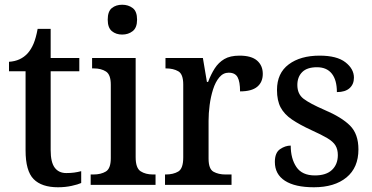

<svg xmlns="http://www.w3.org/2000/svg" viewBox="-20 -781 1571 811"><path d="M225 10Q156 10 122 -24.5Q88 -59 88 -146V-480H18V-520Q67 -523 97 -556Q112 -573 122 -597Q132 -621 139 -659H194V-536H315V-480H194V-147Q194 -96 211 -73Q228 -50 260 -50Q278 -50 293 -52Q308 -54 323 -58V-8Q310 -2 283 4Q256 10 225 10Z M496 -635Q470 -635 452.5 -649.5Q435 -664 435 -698Q435 -733 452.5 -747Q470 -761 496 -761Q522 -761 540.5 -747Q559 -733 559 -698Q559 -664 540.5 -649.5Q522 -635 496 -635ZM363 0V-44H375Q406 -44 427 -56.5Q448 -69 448 -113V-423Q448 -466 427.5 -479Q407 -492 377 -492H369V-536H553V-117Q553 -71 574 -57.5Q595 -44 626 -44H637V0Z M677 0V-44H680Q712 -44 733 -56.5Q754 -69 754 -116V-424Q754 -468 733 -480Q712 -492 682 -492H679V-536H837L854 -435H859Q871 -467 887 -492Q903 -517 927.5 -531.5Q952 -546 992 -546Q1042 -546 1066 -525Q1090 -504 1090 -469Q1090 -434 1066.5 -414.5Q1043 -395 994 -395Q994 -436 983.5 -455Q973 -474 946 -474Q923 -474 906.5 -454.5Q890 -435 880 -403.5Q870 -372 865.5 -337Q861 -302 861 -271V-111Q861 -67 882 -55.5Q903 -44 932 -44H958V0Z M1306 10Q1226 10 1183.5 -17.5Q1141 -45 1141 -97Q1141 -136 1163 -151Q1185 -166 1208 -166Q1208 -111 1232 -75.5Q1256 -40 1310 -40Q1358 -40 1382.5 -63.5Q1407 -87 1407 -126Q1407 -150 1397 -166.5Q1387 -183 1362.5 -197.5Q1338 -212 1296 -231Q1246 -254 1213.5 -276Q1181 -298 1165.5 -327Q1150 -356 1150 -401Q1150 -472 1199.5 -509Q1249 -546 1330 -546Q1403 -546 1439 -518Q1475 -490 1475 -453Q1475 -425 1456.5 -408.5Q1438 -392 1403 -392Q1403 -443 1381.5 -470Q1360 -497 1319 -497Q1277 -497 1256.5 -476.5Q1236 -456 1236 -422Q1236 -384 1262 -364Q1288 -344 1350 -317Q1423 -286 1458.5 -250.5Q1494 -215 1494 -150Q1494 -73 1443.5 -31.5Q1393 10 1306 10Z"/></svg>

Font: Noto Serif Khmer SemiCondensed Medium
Style: Regular
Weight: 500
Width: 4
Designer: Danh Hong and the Monotype Design Team
Foundry: Monotype Imaging Inc.
Version: Version 2.004; ttfautohint (v1.8.4.7-5d5b)